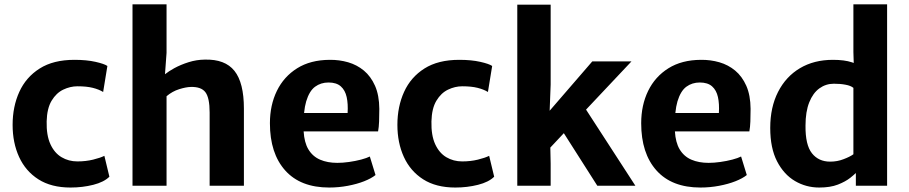

<svg xmlns="http://www.w3.org/2000/svg" viewBox="-20 -832 4072 860"><path d="M36.5 -272.5Q36.5 -354.5 66.5 -420.5Q96.5 -486.5 157.8 -525.2Q219 -564 313.5 -564Q368 -564 407.8 -555Q447.5 -546 461 -536.5L442 -420Q423.5 -431.5 395.8 -438.5Q368 -445.5 327 -445.5Q294.5 -445.5 263.2 -430.5Q232 -415.5 211.2 -381Q190.5 -346.5 189 -288.5Q187.5 -226 205.8 -186.2Q224 -146.5 255.8 -127.8Q287.5 -109 326.5 -109Q364.5 -109 397 -117Q429.5 -125 447.5 -134L470 -40.5Q446 -16.5 397.8 -4.2Q349.5 8 296 8Q209.5 8 152 -28.8Q94.5 -65.5 65.5 -129Q36.5 -192.5 36.5 -272.5Z M573.5 0V-812.5H726V-595L719 -499.5Q736 -513 760.5 -526.5Q790 -542.5 825 -553.5Q860 -564.5 897 -565Q988 -567.5 1030.2 -514.5Q1072.5 -461.5 1072.5 -345.5V0H919V-328Q919 -394 900 -419Q881 -444 834 -442.5Q813 -442 782.5 -432.5Q752 -423 726 -401V0Z M1454.5 8Q1326 8 1257.5 -68.5Q1189 -145 1189 -280Q1189 -361 1220.2 -425Q1251.5 -489 1311 -526.2Q1370.5 -563.5 1456.5 -564Q1500 -564.5 1539.5 -553Q1579 -541.5 1610 -515.8Q1641 -490 1659.8 -447.8Q1678.5 -405.5 1679 -344.5Q1679 -314 1678 -288Q1677 -262 1673.5 -243.5H1340Q1343 -194 1361 -163.5Q1380.5 -131 1413.8 -116.8Q1447 -102.5 1491 -102.5Q1515 -102.5 1543.5 -106.5Q1572 -110.5 1597.5 -117.2Q1623 -124 1636.5 -131L1662 -48Q1643.5 -33 1611.2 -20.2Q1579 -7.5 1538.2 0.2Q1497.5 8 1454.5 8ZM1537 -326Q1539.5 -366.5 1532.8 -397.2Q1526 -428 1506.5 -445.2Q1487 -462.5 1451.5 -462.5Q1417 -462.5 1391.2 -443.5Q1365.5 -424.5 1351.5 -378Q1345 -356 1342 -326Z M1760 -272.5Q1760 -354.5 1790 -420.5Q1820 -486.5 1881.2 -525.2Q1942.5 -564 2037 -564Q2091.5 -564 2131.2 -555Q2171 -546 2184.5 -536.5L2165.5 -420Q2147 -431.5 2119.2 -438.5Q2091.5 -445.5 2050.5 -445.5Q2018 -445.5 1986.8 -430.5Q1955.5 -415.5 1934.8 -381Q1914 -346.5 1912.5 -288.5Q1911 -226 1929.2 -186.2Q1947.5 -146.5 1979.2 -127.8Q2011 -109 2050 -109Q2088 -109 2120.5 -117Q2153 -125 2171 -134L2193.5 -40.5Q2169.5 -16.5 2121.2 -4.2Q2073 8 2019.5 8Q1933 8 1875.5 -28.8Q1818 -65.5 1789 -129Q1760 -192.5 1760 -272.5Z M2808.5 -557 2605 -341 2826 0H2655.5L2505.5 -235.5L2445 -171L2446.5 -99V0H2297V-811H2446.5V-453.5L2442 -336L2633 -557Z M3117.5 8Q2989 8 2920.5 -68.5Q2852 -145 2852 -280Q2852 -361 2883.2 -425Q2914.5 -489 2974 -526.2Q3033.5 -563.5 3119.5 -564Q3163 -564.5 3202.5 -553Q3242 -541.5 3273 -515.8Q3304 -490 3322.8 -447.8Q3341.5 -405.5 3342 -344.5Q3342 -314 3341 -288Q3340 -262 3336.5 -243.5H3003Q3006 -194 3024 -163.5Q3043.5 -131 3076.8 -116.8Q3110 -102.5 3154 -102.5Q3178 -102.5 3206.5 -106.5Q3235 -110.5 3260.5 -117.2Q3286 -124 3299.5 -131L3325 -48Q3306.5 -33 3274.2 -20.2Q3242 -7.5 3201.2 0.2Q3160.5 8 3117.5 8ZM3200 -326Q3202.5 -366.5 3195.8 -397.2Q3189 -428 3169.5 -445.2Q3150 -462.5 3114.5 -462.5Q3080 -462.5 3054.2 -443.5Q3028.5 -424.5 3014.5 -378Q3008 -356 3005 -326Z M3813.5 0V-57Q3803.5 -47.5 3788.5 -35.5Q3767 -18.5 3733 -5.2Q3699 8 3649.5 8Q3590.5 8 3540.8 -21.2Q3491 -50.5 3460.5 -109.5Q3430 -168.5 3430 -259Q3430 -351.5 3465 -420.2Q3500 -489 3563 -526.5Q3626 -564 3711 -564Q3762.5 -564 3795.5 -553Q3800 -551.5 3804 -550L3802.5 -599V-812.5H3953.5V0ZM3767.5 -452.5Q3744.5 -457 3715 -457Q3679 -457 3650.2 -436.2Q3621.5 -415.5 3604.8 -373.8Q3588 -332 3588 -269.5Q3587 -183 3616.8 -145.5Q3646.5 -108 3698.5 -108Q3730.5 -108 3758.5 -119Q3786.5 -129.5 3802.5 -141V-438.5Q3790 -448.5 3767.5 -452.5Z"/></svg>

Font: Koeln Type Sans
Style: Bold
Weight: 700
Designer: Eben Sorkin
Foundry: Eben Sorkin
Version: Version 2.001